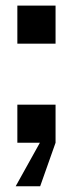

<svg xmlns="http://www.w3.org/2000/svg" viewBox="-20 -510 259 686"><path d="M42 -490H178.5V-354H42ZM42 -136H178.5V0L123.5 155.5H36L122.5 0H42Z"/></svg>

Font: Overused Grotesk SemiBold
Style: Regular
Weight: 610
Version: Version 0.004